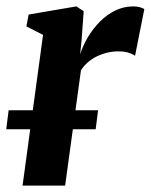

<svg xmlns="http://www.w3.org/2000/svg" viewBox="-28 -580 472 600"><path d="M42.5 0 106.5 -471 54.5 -497.5 61.5 -534.5 210.5 -560 233.5 -545 227 -455 222.5 -410.5Q231 -437.5 246.8 -464Q262.5 -490.5 284 -512.2Q305.5 -534 332 -547Q358.5 -560 389 -560Q401 -560 410 -557.2Q419 -554.5 423 -551.5L394 -405.5Q390 -409.5 376.2 -414.5Q362.5 -419.5 341.5 -419.5Q324.5 -419.5 307.5 -415.5Q290.5 -411.5 275 -404Q259.5 -396.5 246.8 -385.5Q234 -374.5 225 -360.5L175.5 0ZM278.5 -235.5 271 -176H-8.5L-1 -235.5Z"/></svg>

Font: Merriweather 36pt
Style: Bold Italic
Weight: 700
Italic angle: -7.8°
Version: Version 2.101